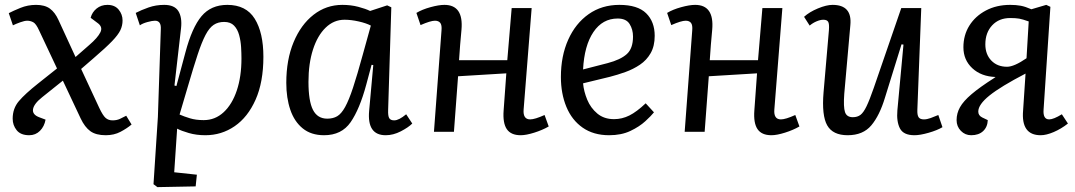

<svg xmlns="http://www.w3.org/2000/svg" viewBox="-20 -541 4414 788"><path d="M290 -307 346 -356Q381 -386 392 -408.5Q403 -431 380 -447L352 -468Q358 -491 376.5 -506Q395 -521 421 -521Q451 -521 467 -501.5Q483 -482 483 -457Q483 -436 474 -417Q465 -398 440 -372Q415 -346 365 -303L313 -258L387 -99Q402 -67 413.5 -57Q425 -47 442 -47Q459 -47 472 -53Q485 -59 498 -66L520 -30Q501 -14 474.5 0Q448 14 414 14Q374 14 351 -2.5Q328 -19 311 -55L238 -210L153 -142Q119 -115 115.5 -92.5Q112 -70 143 -59L167 -50Q162 -22 144 -4Q126 14 100 14Q65 14 48.5 -6.5Q32 -27 32 -54Q32 -96 57.5 -126Q83 -156 136 -198L214 -260L141 -415Q128 -444 116 -450Q104 -456 92 -456Q81 -456 63 -449.5Q45 -443 33 -437L16 -487Q33 -496 63.5 -508.5Q94 -521 128 -521Q164 -521 185 -505.5Q206 -490 220 -459Z M640 -421Q642 -456 616 -456Q605 -456 585 -450.5Q565 -445 554 -437L537 -488Q560 -500 590 -510.5Q620 -521 654 -521Q696 -521 712 -495.5Q728 -470 723 -425L696 -190L704 -188L741 -326Q768 -428 807 -474.5Q846 -521 913 -521Q990 -521 1025.5 -464Q1061 -407 1061 -308Q1061 -204 1029 -132Q997 -60 943 -23Q889 14 823 14Q786 14 755 5Q724 -4 707 -13L695 166L788 176L783 224L626 227L610 215L628 -61ZM900 -451Q875 -451 857 -439Q839 -427 823.5 -397.5Q808 -368 791 -316.5Q774 -265 751 -186L717 -71Q735 -63 759.5 -55.5Q784 -48 816 -48Q863 -48 898 -80.5Q933 -113 952 -170Q971 -227 971 -301Q971 -322 969.5 -347.5Q968 -373 961.5 -397Q955 -421 940.5 -436Q926 -451 900 -451Z M1573 -90Q1572 -65 1577.5 -56Q1583 -47 1598 -47Q1617 -47 1647 -72L1672 -34Q1656 -18 1625 -2Q1594 14 1563 14Q1486 14 1495 -86L1512 -274L1505 -275L1483 -193Q1456 -93 1419 -39.5Q1382 14 1310 14Q1257 14 1222.5 -14Q1188 -42 1171.5 -90.5Q1155 -139 1155 -201Q1155 -296 1185 -368Q1215 -440 1267 -480.5Q1319 -521 1385 -521Q1420 -521 1450.5 -513Q1481 -505 1499 -496L1569 -519L1586 -511ZM1323 -54Q1347 -54 1364 -64Q1381 -74 1396.5 -102Q1412 -130 1429 -181.5Q1446 -233 1469 -317L1502 -436Q1483 -446 1452 -453Q1421 -460 1394 -460Q1350 -460 1316.5 -427.5Q1283 -395 1264.5 -337.5Q1246 -280 1246 -205Q1246 -126 1264.5 -90Q1283 -54 1323 -54Z M2058 -240 1860 -228 1843 0H1761L1792 -416Q1794 -438 1787 -447Q1780 -456 1765 -456Q1747 -456 1706 -438L1689 -488Q1712 -502 1746.5 -511.5Q1781 -521 1804 -521Q1883 -521 1874 -419Q1871 -388 1868.5 -357Q1866 -326 1864 -294H2062L2080 -508H2162L2129 -91Q2126 -51 2156 -51Q2175 -51 2215 -69L2232 -22Q2206 -7 2172.5 3.5Q2139 14 2117 14Q2077 14 2060 -11Q2043 -36 2047 -88Z M2522 -521Q2597 -521 2632 -486.5Q2667 -452 2667 -394Q2667 -352 2650.5 -323Q2634 -294 2606.5 -275.5Q2579 -257 2547 -245.5Q2515 -234 2484 -226L2373 -199Q2376 -166 2390 -132Q2404 -98 2431.5 -75Q2459 -52 2500 -52Q2533 -52 2563 -67Q2593 -82 2630 -117L2664 -80Q2653 -66 2628.5 -43.5Q2604 -21 2567 -3.5Q2530 14 2480 14Q2416 14 2371.5 -17Q2327 -48 2304.5 -102.5Q2282 -157 2282 -225Q2282 -311 2312 -378Q2342 -445 2396 -483Q2450 -521 2522 -521ZM2578 -391Q2578 -420 2564 -442.5Q2550 -465 2515 -465Q2453 -465 2415.5 -409.5Q2378 -354 2373 -256L2474 -282Q2527 -296 2552.5 -319Q2578 -342 2578 -391Z M3087 -240 2889 -228 2872 0H2790L2821 -416Q2823 -438 2816 -447Q2809 -456 2794 -456Q2776 -456 2735 -438L2718 -488Q2741 -502 2775.5 -511.5Q2810 -521 2833 -521Q2912 -521 2903 -419Q2900 -388 2897.5 -357Q2895 -326 2893 -294H3091L3109 -508H3191L3158 -91Q3155 -51 3185 -51Q3204 -51 3244 -69L3261 -22Q3235 -7 3201.5 3.5Q3168 14 3146 14Q3106 14 3089 -11Q3072 -36 3076 -88Z M3280 -472Q3302 -492 3337 -506.5Q3372 -521 3397 -521Q3478 -521 3470 -438L3445 -156Q3441 -102 3448 -81Q3455 -60 3480 -60Q3499 -60 3511.5 -69.5Q3524 -79 3536.5 -105Q3549 -131 3566 -180L3679 -508H3761L3745 -91Q3744 -69 3750 -60Q3756 -51 3772 -51Q3784 -51 3799.5 -56.5Q3815 -62 3831 -69L3848 -19Q3826 -6 3791 4Q3756 14 3733 14Q3688 14 3673.5 -14Q3659 -42 3663 -88L3688 -358L3680 -359L3612 -140Q3590 -67 3556 -26.5Q3522 14 3459 14Q3398 14 3375 -26.5Q3352 -67 3360 -162L3382 -417Q3384 -443 3379 -451.5Q3374 -460 3359 -460Q3347 -460 3331.5 -453.5Q3316 -447 3303 -436Z M4189 -239Q4087 -186 4041 -149Q3995 -112 3995 -83Q3995 -67 4011 -59L4034 -48Q4033 -20 4015 -3Q3997 14 3966 14Q3941 14 3923.5 -4Q3906 -22 3906 -48Q3906 -76 3920 -101Q3934 -126 3967.5 -154.5Q4001 -183 4059 -220L4066 -225Q4007 -227 3970.5 -261Q3934 -295 3934 -347Q3934 -397 3958.5 -436Q3983 -475 4026.5 -498Q4070 -521 4126 -521Q4150 -521 4169 -517.5Q4188 -514 4213 -503L4274 -521L4291 -513L4263 -91Q4260 -51 4286 -51Q4304 -51 4338 -72L4363 -34Q4335 -12 4304.5 1Q4274 14 4251 14Q4170 14 4179 -88ZM4202 -453Q4177 -462 4163 -464.5Q4149 -467 4126 -467Q4080 -467 4052 -437Q4024 -407 4024 -359Q4024 -318 4048.5 -292.5Q4073 -267 4113 -267Q4142 -267 4193 -302Z"/></svg>

Font: Literata 12pt
Style: Italic
Weight: 400
Italic angle: -2°
Designer: Latin by Veronika Burian and Jose Scaglione. Greek by Irene Vlachou. Cyrillic by Vera Evstafieva
Foundry: TypeTogether
Version: Version 3.002